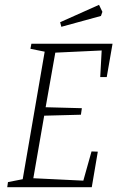

<svg xmlns="http://www.w3.org/2000/svg" viewBox="-20 -775 486 795"><path d="M422 -456H395L401 -566L209 -557L169 -331L319 -327L315 -300L163 -296L118 -37L325 -27L359 -148L385 -147L360 0H10L13 -21L74 -33L165 -561L106 -573L110 -594H446ZM229 -683 390 -755 404 -726 398 -709 234 -664Z"/></svg>

Font: Grenze ExtraLight
Style: Italic
Weight: 275
Italic angle: -10°
Designer: Renata Polastri
Foundry: Omnibus-Type
Version: Version 1.002; ttfautohint (v1.8)